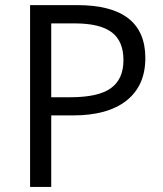

<svg xmlns="http://www.w3.org/2000/svg" viewBox="-20 -734 642 754"><path d="M181.2 -352.1H255.9Q366.2 -352.1 415.5 -387.7Q464.8 -423.3 464.8 -498Q464.8 -572.8 418.5 -607.4Q372.1 -642.1 273.9 -642.1H181.2ZM550.8 -505.9Q550.8 -397.5 476.6 -338.9Q402.3 -280.3 265.1 -280.8H181.2V0H98.1V-713.9H283.2Q550.8 -713.9 550.8 -505.9Z"/></svg>

Font: OpenSans
Style: Regular
Weight: 400
Foundry: Ascender Corporation
Version: Version 1.10